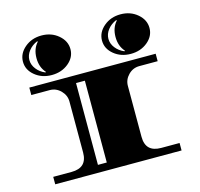

<svg xmlns="http://www.w3.org/2000/svg" viewBox="-116 -946 1112 1070"><g transform="rotate(-15 440.5 -410.5)"><path d="M606 -131Q606 -43 696 -43H802V0H73V-43H179Q269 -43 269 -131V-425Q269 -461 242.5 -488Q216 -515 179 -515H73V-558H802V-515H696Q659 -515 632.5 -488Q606 -461 606 -425ZM382 -515H331V-43H382ZM766 -787Q806 -753 806 -706Q806 -659 766 -626Q726 -593 669 -593Q612 -593 572 -626Q532 -659 532 -706Q532 -753 572 -787Q612 -821 669 -821Q726 -821 766 -787ZM310 -787Q350 -753 350 -706Q350 -659 310 -626Q270 -593 213 -593Q156 -593 116 -626Q76 -659 76 -706Q76 -753 116 -787Q156 -821 213 -821Q270 -821 310 -787ZM185 -793 182 -796Q151 -783 132 -758.5Q113 -734 113 -706Q113 -678 132 -653.5Q151 -629 182 -616L185 -619Q154 -653 154 -706Q154 -759 185 -793ZM641 -793 638 -796Q607 -783 588 -758.5Q569 -734 569 -706Q569 -678 588 -653.5Q607 -629 638 -616L641 -619Q610 -653 610 -706Q610 -759 641 -793Z"/></g></svg>

Font: Diplomata SC
Style: Regular
Weight: 400
Width: 7
Designer: Eduardo Rodriguez Tunni
Foundry: Eduardo Rodriguez Tunni
Version: Version 1.001